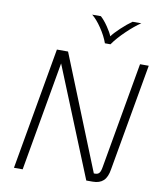

<svg xmlns="http://www.w3.org/2000/svg" viewBox="-98 -1007 908 1085"><g transform="rotate(10 355.5 -464.5)"><path d="M707 -700 599 -87Q592 -41 570 -20.5Q548 0 509 0H472L217 -627L107 0H57L180 -700H244L507 -47H515Q530 -47 538 -56.5Q546 -66 550 -91L657 -700ZM342 -929H392Q413 -910 434.5 -878.5Q456 -847 464 -826Q478 -846 511.5 -877.5Q545 -909 574 -929H624Q589 -906 544.5 -863.5Q500 -821 473 -782H441Q427 -822 398 -865Q369 -908 342 -929Z"/></g></svg>

Font: KoHo Light
Style: Italic
Weight: 300
Italic angle: -10°
Version: Version 1.000; ttfautohint (v1.6)